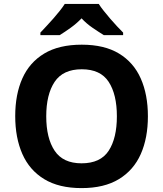

<svg xmlns="http://www.w3.org/2000/svg" viewBox="-20 -954 836 984"><path d="M738 -358Q738 -247 701.5 -164.5Q665 -82 589.5 -36Q514 10 398 10Q282 10 206.5 -36Q131 -82 94.5 -165Q58 -248 58 -359Q58 -470 94.5 -552Q131 -634 206.5 -679.5Q282 -725 399 -725Q515 -725 590 -679.5Q665 -634 701.5 -551.5Q738 -469 738 -358ZM217 -358Q217 -246 260 -181.5Q303 -117 398 -117Q495 -117 537 -181.5Q579 -246 579 -358Q579 -470 537 -534.5Q495 -599 399 -599Q303 -599 260 -534.5Q217 -470 217 -358ZM312 -934H486Q496 -918 512 -898Q528 -878 545.5 -857.5Q563 -837 580.5 -818.5Q598 -800 611 -787V-774H512Q486 -790 454.5 -811.5Q423 -833 398 -860Q372 -833 342 -811.5Q312 -790 286 -774H187V-787Q200 -801 217.5 -819.5Q235 -838 252.5 -858Q270 -878 286 -898Q302 -918 312 -934Z"/></svg>

Font: BC Sans
Style: Bold
Weight: 700
Designer: Monotype Design Team
Province of B.C.
Foundry: Monotype Imaging Inc.
Version: Version 2.000;GOOG;noto-source:20170915:90ef993387c0